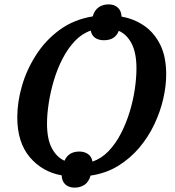

<svg xmlns="http://www.w3.org/2000/svg" viewBox="-20 -796 799 878"><path d="M321 62Q295 62 279 47.5Q263 33 262 6Q173 -10 116 -77.5Q59 -145 59 -260Q59 -329 80.5 -403.5Q102 -478 145.5 -545.5Q189 -613 253.5 -660Q318 -707 404 -721Q412 -749 431 -762.5Q450 -776 477 -776Q503 -776 519 -761Q535 -746 536 -720Q593 -710 639 -678.5Q685 -647 712.5 -592Q740 -537 740 -456Q740 -403 726.5 -344Q713 -285 685.5 -227Q658 -169 616.5 -120Q575 -71 519.5 -37Q464 -3 394 7Q386 36 366.5 49Q347 62 321 62ZM275 -61Q293 -103 343 -103Q366 -103 382.5 -91.5Q399 -80 403 -57Q444 -71 476.5 -105Q509 -139 533 -185.5Q557 -232 573 -284.5Q589 -337 596.5 -388.5Q604 -440 604 -483Q604 -554 582 -596.5Q560 -639 523 -655Q507 -612 455 -612Q431 -612 415 -623Q399 -634 395 -656Q354 -642 322 -608Q290 -574 266 -527.5Q242 -481 226.5 -429Q211 -377 203 -325.5Q195 -274 195 -231Q195 -160 217 -118.5Q239 -77 275 -61Z"/></svg>

Font: Noto Serif SemiCondensed SemiBold
Style: Italic
Weight: 600
Width: 4
Italic angle: -12°
Designer: Monotype Design Team
Foundry: Monotype Imaging Inc.
Version: Version 2.014; ttfautohint (v1.8.4.7-5d5b)